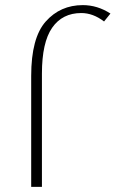

<svg xmlns="http://www.w3.org/2000/svg" viewBox="-20 -731 452 751"><path d="M102 -434Q102 -583 159 -647Q216 -711 304 -711Q361 -711 412 -678L387 -647Q344 -680 298 -680Q224 -680 184 -622.5Q144 -565 144 -443V0H102Z"/></svg>

Font: Ysabeau Light
Style: Regular
Weight: 300
Designer: Christian Thalmann (Catharsis Fonts)
Version: Version 0.003